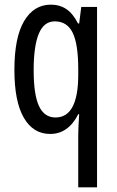

<svg xmlns="http://www.w3.org/2000/svg" viewBox="-20 -567 502 827"><path d="M317 18Q317 1 318 -22Q319 -45 321 -75H317Q274 10 196 10Q123 10 82.5 -60Q42 -130 42 -266Q42 -406 84 -476.5Q126 -547 199 -547Q237 -547 265.5 -528Q294 -509 316 -466H321L330 -537H398V240H317ZM219 -61Q317 -61 317 -245V-270Q317 -377 293 -426Q269 -475 216 -475Q169 -475 147 -421.5Q125 -368 125 -265Q125 -159 148 -110Q171 -61 219 -61Z"/></svg>

Font: Noto Sans Lao ExtraCondensed
Style: Regular
Weight: 400
Width: 2
Designer: Monotype Design Team
Foundry: Monotype Imaging Inc.
Version: Version 2.003; ttfautohint (v1.8.4.7-5d5b)